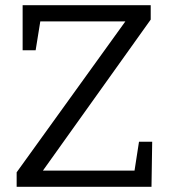

<svg xmlns="http://www.w3.org/2000/svg" viewBox="-20 -718 657 738"><path d="M44 0V-55.7L470 -647L479 -635.7H115.7L136.7 -647L117 -524.7H67V-698H559.3V-642.7L135 -48.3L131 -62.3H516L495 -48.7L514.3 -173.3H565L562.3 0Z"/></svg>

Font: Bitter Thin
Style: Regular
Weight: 100
Designer: Sol Matas, and Bitter project Authors
Foundry: Sol Matas
Version: Version 2.002